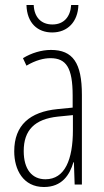

<svg xmlns="http://www.w3.org/2000/svg" viewBox="-20 -739 416 769"><path d="M294 -719H265C262 -672 236 -641 190 -641C144 -641 117 -671 115 -719H86C88 -646 131 -609 189 -609C251 -609 292 -652 294 -719ZM184 -539C147 -539 106 -527 72 -506L86 -476C123 -498 156 -506 182 -506C245 -506 271 -468 271 -356V-308L210 -302C100 -291 37 -238 37 -133C37 -59 73 10 156 10C228 10 259 -38 274 -89H276L279 0H308V-359C308 -487 272 -539 184 -539ZM212 -272 272 -278V-218C272 -100 240 -21 162 -21C108 -21 75 -61 75 -134C75 -218 119 -262 212 -272Z"/></svg>

Font: Noto Sans ExtraCondensed ExtraLight
Style: Regular
Weight: 200
Width: 2
Designer: Monotype Design Team
Foundry: Monotype Imaging Inc.
Version: Version 2.013